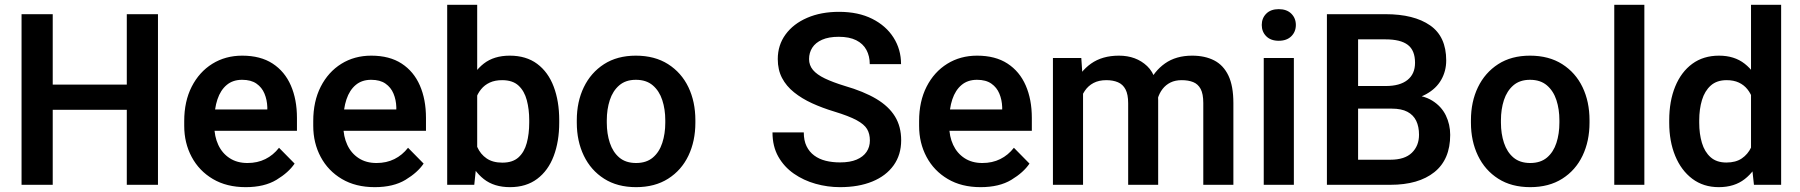

<svg xmlns="http://www.w3.org/2000/svg" viewBox="-20 -770 7502 800"><path d="M539.6 -312.5H166.5V-417.5H539.6ZM199.7 0H69.8V-710.9H199.7ZM638.2 0H508.3V-710.9H638.2Z M1003.9 9.8Q924.3 9.8 866.9 -24.2Q809.6 -58.1 778.6 -116.2Q747.6 -174.3 747.6 -245.6V-265.6Q747.6 -347.7 778.8 -408.9Q810.1 -470.2 864.7 -504.2Q919.4 -538.1 989.3 -538.1Q1065.4 -538.1 1116 -505.1Q1166.5 -472.2 1191.9 -413.8Q1217.3 -355.5 1217.3 -278.8V-225.1H806.6V-314H1093.8V-323.7Q1092.8 -354 1082 -379.9Q1071.3 -405.8 1048.6 -421.6Q1025.9 -437.5 988.8 -437.5Q950.2 -437.5 924.6 -416Q898.9 -394.5 886 -356Q873 -317.4 873 -265.6V-245.6Q873 -201.7 889.4 -166.5Q905.8 -131.3 936.8 -111.1Q967.8 -90.8 1011.2 -90.8Q1052.7 -90.8 1085.7 -107.2Q1118.7 -123.5 1142.6 -154.3L1207.5 -88.4Q1182.6 -51.3 1132.1 -20.8Q1081.5 9.8 1003.9 9.8Z M1541.5 9.8Q1461.9 9.8 1404.5 -24.2Q1347.2 -58.1 1316.2 -116.2Q1285.2 -174.3 1285.2 -245.6V-265.6Q1285.2 -347.7 1316.4 -408.9Q1347.7 -470.2 1402.3 -504.2Q1457 -538.1 1526.9 -538.1Q1603 -538.1 1653.6 -505.1Q1704.1 -472.2 1729.5 -413.8Q1754.9 -355.5 1754.9 -278.8V-225.1H1344.2V-314H1631.3V-323.7Q1630.4 -354 1619.6 -379.9Q1608.9 -405.8 1586.2 -421.6Q1563.5 -437.5 1526.4 -437.5Q1487.8 -437.5 1462.2 -416Q1436.5 -394.5 1423.6 -356Q1410.6 -317.4 1410.6 -265.6V-245.6Q1410.6 -201.7 1427 -166.5Q1443.4 -131.3 1474.4 -111.1Q1505.4 -90.8 1548.8 -90.8Q1590.3 -90.8 1623.3 -107.2Q1656.2 -123.5 1680.2 -154.3L1745.1 -88.4Q1720.2 -51.3 1669.7 -20.8Q1619.1 9.8 1541.5 9.8Z M2105 9.8Q2038.6 9.8 1995.8 -23.9Q1953.1 -57.6 1929.4 -116.2Q1905.8 -174.8 1897 -249.5V-278.3Q1905.8 -355 1929.4 -413.3Q1953.1 -471.7 1995.6 -504.9Q2038.1 -538.1 2104 -538.1Q2172.4 -538.1 2218.3 -503.9Q2264.2 -469.7 2287.1 -408.9Q2310.1 -348.1 2310.1 -269.5V-259.3Q2310.1 -180.7 2287.1 -119.9Q2264.2 -59.1 2218.3 -24.7Q2172.4 9.8 2105 9.8ZM1843.3 0V-750H1968.3V-116.2L1956.1 0ZM2073.2 -92.3Q2116.2 -92.3 2140.4 -114.3Q2164.6 -136.2 2174.8 -174.1Q2185.1 -211.9 2185.1 -259.3V-269.5Q2185.1 -314.5 2175 -352.5Q2165 -390.6 2140.6 -413.3Q2116.2 -436 2072.3 -436Q2042.5 -436 2020.8 -426Q1999 -416 1984.4 -397.9Q1969.7 -379.9 1961.7 -355.5Q1953.6 -331.1 1951.2 -302.7V-225.1Q1955.1 -188 1968.5 -157.7Q1981.9 -127.4 2007.6 -109.9Q2033.2 -92.3 2073.2 -92.3Z M2383.3 -269Q2383.3 -346.2 2412.6 -406.7Q2441.9 -467.3 2496.8 -502.7Q2551.8 -538.1 2629.4 -538.1Q2708 -538.1 2763.7 -502.7Q2819.3 -467.3 2848.4 -406.7Q2877.4 -346.2 2877.4 -269V-258.8Q2877.4 -182.1 2848.4 -121.3Q2819.3 -60.5 2763.9 -25.4Q2708.5 9.8 2630.4 9.8Q2552.2 9.8 2497.1 -25.4Q2441.9 -60.5 2412.6 -121.3Q2383.3 -182.1 2383.3 -258.8ZM2508.3 -258.8Q2508.3 -212.9 2521 -174.6Q2533.7 -136.2 2560.5 -113.5Q2587.4 -90.8 2630.4 -90.8Q2673.3 -90.8 2700.2 -113.5Q2727.1 -136.2 2739.5 -174.6Q2752 -212.9 2752 -258.8V-269Q2752 -314.5 2739.5 -352.8Q2727.1 -391.1 2700 -414.3Q2672.9 -437.5 2629.4 -437.5Q2586.9 -437.5 2560.1 -414.3Q2533.2 -391.1 2520.8 -352.8Q2508.3 -314.5 2508.3 -269Z M3480 9.8Q3428.2 9.8 3378.4 -4.2Q3328.6 -18.1 3287.8 -46.4Q3247.1 -74.7 3222.9 -117.4Q3198.7 -160.2 3198.7 -218.3H3329.1Q3329.1 -184.6 3340.6 -160.9Q3352.1 -137.2 3372.6 -122.1Q3393.1 -106.9 3420.4 -100.1Q3447.8 -93.3 3480 -93.3Q3522 -93.3 3549.3 -105Q3576.7 -116.7 3590.6 -137.2Q3604.5 -157.7 3604.5 -184.6Q3604.5 -212.4 3592.8 -232.2Q3581.1 -252 3549.1 -269.3Q3517.1 -286.6 3456.1 -305.2Q3406.2 -320.3 3363.5 -339.8Q3320.8 -359.4 3288.6 -385.3Q3256.3 -411.1 3238.5 -445.1Q3220.7 -479 3220.7 -523.9Q3220.7 -582 3253.2 -626.5Q3285.6 -670.9 3343.3 -695.8Q3400.9 -720.7 3476.1 -720.7Q3556.2 -720.7 3614 -691.7Q3671.9 -662.6 3703.1 -613.3Q3734.4 -564 3734.4 -502.9H3604Q3604 -536.1 3590.1 -562Q3576.2 -587.9 3547.6 -602.3Q3519 -616.7 3474.6 -616.7Q3433.1 -616.7 3405.5 -604.5Q3377.9 -592.3 3364.5 -571.3Q3351.1 -550.3 3351.1 -523.9Q3351.1 -498 3367.4 -478.5Q3383.8 -459 3417 -443.1Q3450.2 -427.2 3499.5 -412.1Q3578.6 -389.2 3630.9 -358.2Q3683.1 -327.1 3709 -284.9Q3734.9 -242.7 3734.9 -185.5Q3734.9 -125 3703.4 -81.1Q3671.9 -37.1 3614.7 -13.7Q3557.6 9.8 3480 9.8Z M4065.9 9.8Q3986.3 9.8 3929 -24.2Q3871.6 -58.1 3840.6 -116.2Q3809.6 -174.3 3809.6 -245.6V-265.6Q3809.6 -347.7 3840.8 -408.9Q3872.1 -470.2 3926.8 -504.2Q3981.4 -538.1 4051.3 -538.1Q4127.4 -538.1 4178 -505.1Q4228.5 -472.2 4253.9 -413.8Q4279.3 -355.5 4279.3 -278.8V-225.1H3868.7V-314H4155.8V-323.7Q4154.8 -354 4144 -379.9Q4133.3 -405.8 4110.6 -421.6Q4087.9 -437.5 4050.8 -437.5Q4012.2 -437.5 3986.6 -416Q3960.9 -394.5 3948 -356Q3935.1 -317.4 3935.1 -265.6V-245.6Q3935.1 -201.7 3951.4 -166.5Q3967.8 -131.3 3998.8 -111.1Q4029.8 -90.8 4073.2 -90.8Q4114.7 -90.8 4147.7 -107.2Q4180.7 -123.5 4204.6 -154.3L4269.5 -88.4Q4244.6 -51.3 4194.1 -20.8Q4143.6 9.8 4065.9 9.8Z M4492.7 0H4367.2V-528.3H4485.4L4492.7 -420.4ZM4431.6 -282.2Q4431.6 -356.4 4455.3 -414.1Q4479 -471.7 4525.9 -504.9Q4572.8 -538.1 4642.1 -538.1Q4713.9 -538.1 4759.8 -494.6Q4805.7 -451.2 4805.7 -352.1V0H4680.7V-339.8Q4680.7 -376.5 4669.7 -397.5Q4658.7 -418.5 4638.2 -427.2Q4617.7 -436 4589.8 -436Q4558.6 -436 4536.4 -424.3Q4514.2 -412.6 4500 -391.6Q4485.8 -370.6 4479.2 -342.8Q4472.7 -314.9 4472.7 -282.7ZM4741.2 -297.9Q4741.2 -363.8 4764.6 -418.5Q4788.1 -473.1 4834 -505.6Q4879.9 -538.1 4947.3 -538.1Q5000.5 -538.1 5039.1 -518.3Q5077.6 -498.5 5098.4 -455.1Q5119.1 -411.6 5119.1 -340.3V0H4993.7V-340.8Q4993.7 -378.9 4982.7 -399.4Q4971.7 -419.9 4951.4 -428Q4931.2 -436 4903.8 -436Q4877 -436 4857.2 -426.3Q4837.4 -416.5 4824 -399.2Q4810.5 -381.8 4803.7 -358.6Q4796.9 -335.4 4796.9 -308.6Z M5308.1 -731.9Q5341.3 -731.9 5360.4 -713.1Q5379.4 -694.3 5379.4 -666Q5379.4 -637.7 5360.4 -618.9Q5341.3 -600.1 5308.1 -600.1Q5274.9 -600.1 5256.1 -618.9Q5237.3 -637.7 5237.3 -666Q5237.3 -694.3 5256.1 -713.1Q5274.9 -731.9 5308.1 -731.9ZM5371.1 0H5245.6V-528.3H5371.1Z M5598.6 -317.4V-411.6H5753.9Q5813 -411.6 5844.5 -436.8Q5876 -461.9 5876 -508.3Q5876 -560.1 5845.9 -583Q5815.9 -606 5752.9 -606H5638.7V0H5508.8V-710.9H5752.9Q5871.6 -710.9 5938.7 -664.3Q6005.9 -617.7 6005.9 -518.1Q6005.9 -474.1 5985.1 -437.5Q5964.4 -400.9 5922.4 -377.7Q5880.4 -354.5 5817.9 -351.1L5778.8 -317.4ZM5558.1 0 5615.7 -104.5H5773.4Q5833 -104.5 5862.8 -133.5Q5892.6 -162.6 5892.6 -208.5Q5892.6 -242.2 5880.9 -266.6Q5869.1 -291 5844.2 -304.2Q5819.3 -317.4 5778.8 -317.4H5639.6V-411.6H5819.8L5849.1 -375.5Q5909.2 -374.5 5947.5 -350.8Q5985.8 -327.1 6004.2 -289.3Q6022.5 -251.5 6022.5 -208Q6022.5 -105.5 5956.5 -52.7Q5890.6 0 5773.4 0Z M6108.9 -269Q6108.9 -346.2 6138.2 -406.7Q6167.5 -467.3 6222.4 -502.7Q6277.3 -538.1 6355 -538.1Q6433.6 -538.1 6489.3 -502.7Q6544.9 -467.3 6574 -406.7Q6603 -346.2 6603 -269V-258.8Q6603 -182.1 6574 -121.3Q6544.9 -60.5 6489.5 -25.4Q6434.1 9.8 6356 9.8Q6277.8 9.8 6222.7 -25.4Q6167.5 -60.5 6138.2 -121.3Q6108.9 -182.1 6108.9 -258.8ZM6233.9 -258.8Q6233.9 -212.9 6246.6 -174.6Q6259.3 -136.2 6286.1 -113.5Q6313 -90.8 6356 -90.8Q6398.9 -90.8 6425.8 -113.5Q6452.6 -136.2 6465.1 -174.6Q6477.5 -212.9 6477.5 -258.8V-269Q6477.5 -314.5 6465.1 -352.8Q6452.6 -391.1 6425.5 -414.3Q6398.4 -437.5 6355 -437.5Q6312.5 -437.5 6285.6 -414.3Q6258.8 -391.1 6246.3 -352.8Q6233.9 -314.5 6233.9 -269Z M6831.5 0H6706.1V-750H6831.5Z M7141.6 9.8Q7077.6 9.8 7031.2 -25.1Q6984.9 -60.1 6960 -120.6Q6935.1 -181.2 6935.1 -258.3V-268.6Q6935.1 -348.6 6960 -409.4Q6984.9 -470.2 7031.2 -504.2Q7077.6 -538.1 7142.6 -538.1Q7206.5 -538.1 7249.3 -504.6Q7292 -471.2 7316.7 -412.4Q7341.3 -353.5 7349.6 -276.4V-247.6Q7341.3 -173.3 7316.9 -115.2Q7292.5 -57.1 7249.5 -23.7Q7206.5 9.8 7141.6 9.8ZM7173.3 -92.8Q7212.4 -92.8 7237.5 -109.9Q7262.7 -127 7276.6 -156.2Q7290.5 -185.5 7295.4 -222.7V-300.8Q7292.5 -330.1 7283.9 -355Q7275.4 -379.9 7261 -397.9Q7246.6 -416 7225.1 -426Q7203.6 -436 7174.3 -436Q7133.3 -436 7108.2 -413.6Q7083 -391.1 7071.5 -353Q7060.1 -314.9 7060.1 -268.6V-258.3Q7060.1 -212.4 7071.3 -174.8Q7082.5 -137.2 7107.4 -115Q7132.3 -92.8 7173.3 -92.8ZM7288.1 0 7275.9 -111.8V-750H7401.4V0Z"/></svg>

Font: Heebo SemiBold
Style: Regular
Weight: 600
Designer: Oded Ezer
Foundry: Ezer Type House
Version: Version 3.100